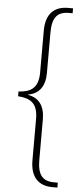

<svg xmlns="http://www.w3.org/2000/svg" viewBox="-67 -834 492 1129"><g transform="rotate(5 179.0 -270.0)"><path d="M317 259V230H295C226 230 197 193 197 106V-133C197 -213 162 -258 98 -269V-271C162 -282 197 -327 197 -407V-646C197 -733 226 -770 295 -770H317V-799H288C209 -799 157 -756 157 -653V-407C157 -311 109 -288 40 -284V-256C109 -251 157 -229 157 -133V112C157 215 209 259 288 259Z"/></g></svg>

Font: Noto Serif Sinhala SemiCondensed ExtraLight
Style: Regular
Weight: 200
Width: 4
Designer: Jelle Bosma - Monotype Design Team
Foundry: Monotype Imaging Inc.
Version: Version 2.007